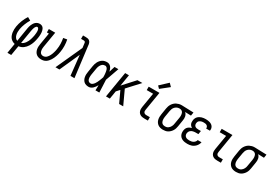

<svg xmlns="http://www.w3.org/2000/svg" viewBox="63 -1995 4894 3417"><g transform="rotate(30 2510.0 -287.0)"><path d="M121 205 154 4Q126 -2 101 -17Q76 -32 59 -54Q42 -76 32.5 -103.5Q23 -131 19 -159.5Q15 -188 16 -218.5Q17 -249 22 -279Q27 -311 36.5 -344Q46 -377 58.5 -408.5Q71 -440 86.5 -470.5Q102 -501 120 -530L186 -493Q170 -467 156.5 -439.5Q143 -412 132 -384Q121 -356 112.5 -327Q104 -298 99 -269Q94 -240 93.5 -210Q93 -180 99.5 -151.5Q106 -123 122.5 -99.5Q139 -76 166 -67L212 -350Q216 -370 221 -390.5Q226 -411 235 -431Q244 -451 256 -469Q268 -487 285 -501.5Q302 -516 322.5 -523Q343 -530 364 -530Q383 -530 400 -524Q417 -518 429.5 -505.5Q442 -493 449.5 -476.5Q457 -460 461 -443Q465 -426 466.5 -407.5Q468 -389 467.5 -370Q467 -351 465 -332Q463 -313 460 -295Q456 -271 450.5 -246.5Q445 -222 437.5 -198.5Q430 -175 419.5 -152Q409 -129 395.5 -107Q382 -85 364.5 -65.5Q347 -46 326 -30.5Q305 -15 281 -6Q257 3 232 6L199 205ZM244 -69Q267 -76 286 -92.5Q305 -109 319.5 -129Q334 -149 344.5 -171Q355 -193 362 -215.5Q369 -238 374.5 -261Q380 -284 384 -306Q385 -317 386.5 -328Q388 -339 389 -350Q390 -361 390.5 -372Q391 -383 390.5 -394Q390 -405 388 -415.5Q386 -426 382.5 -435.5Q379 -445 371 -452.5Q363 -460 353 -460Q341 -460 331.5 -450.5Q322 -441 316 -430Q310 -419 306 -407.5Q302 -396 299 -384.5Q296 -373 293.5 -361.5Q291 -350 289 -338Z M697 8Q670 8 644 0.5Q618 -7 598 -23Q578 -39 565.5 -62Q553 -85 547.5 -111Q542 -137 543 -164.5Q544 -192 549 -219L589 -460H548V-530H679L625 -208Q623 -192 621.5 -175.5Q620 -159 622 -143Q624 -127 629 -112Q634 -97 643.5 -85.5Q653 -74 668 -68Q683 -62 699 -62Q716 -62 734 -69Q752 -76 766 -89Q780 -102 790.5 -118Q801 -134 809.5 -150.5Q818 -167 824.5 -184.5Q831 -202 836 -219.5Q841 -237 845.5 -254.5Q850 -272 852 -290Q862 -348 860.5 -405.5Q859 -463 848 -520L924 -533Q937 -471 938.5 -407.5Q940 -344 929 -279Q925 -255 919 -231Q913 -207 905 -183.5Q897 -160 886.5 -137Q876 -114 862.5 -92.5Q849 -71 831.5 -51Q814 -31 792 -17Q770 -3 745.5 2.5Q721 8 697 8Z M990 0 1235 -537 1224 -625Q1224 -625 1224 -625Q1224 -625 1224 -625Q1223 -633 1221.5 -641Q1220 -649 1214.5 -655Q1209 -661 1201.5 -663Q1194 -665 1186 -665H1132V-735H1186Q1207 -735 1228 -731.5Q1249 -728 1264.5 -715.5Q1280 -703 1288.5 -684Q1297 -665 1300 -645Q1300 -642 1300.5 -639Q1301 -636 1301 -633L1380 0H1298L1254 -408L1071 0Z M1675 8Q1648 8 1622 1Q1596 -6 1577 -23Q1558 -40 1546.5 -63Q1535 -86 1530.5 -111.5Q1526 -137 1527 -164.5Q1528 -192 1533 -219L1554 -349Q1558 -373 1565 -396Q1572 -419 1583.5 -440.5Q1595 -462 1612 -481.5Q1629 -501 1650 -514Q1671 -527 1695 -532.5Q1719 -538 1743 -538Q1767 -538 1789 -527Q1811 -516 1825 -497.5Q1839 -479 1847.5 -457Q1856 -435 1861 -411Q1870 -441 1879.5 -470.5Q1889 -500 1898 -530H1977Q1952 -462 1929 -393.5Q1906 -325 1880 -257Q1884 -193 1886 -128.5Q1888 -64 1891 0H1812Q1813 -27 1813.5 -53.5Q1814 -80 1814 -107Q1803 -86 1789 -66Q1775 -46 1758 -29.5Q1741 -13 1719 -2.5Q1697 8 1675 8ZM1675 -62Q1696 -62 1714 -77Q1732 -92 1745 -110.5Q1758 -129 1767.5 -148.5Q1777 -168 1785.5 -188.5Q1794 -209 1801.5 -229Q1809 -249 1816 -270Q1816 -285 1815.5 -299.5Q1815 -314 1814 -328.5Q1813 -343 1811 -357.5Q1809 -372 1806.5 -386Q1804 -400 1800 -414Q1796 -428 1788.5 -439.5Q1781 -451 1769 -459.5Q1757 -468 1743 -468Q1727 -468 1712 -463Q1697 -458 1684.5 -448Q1672 -438 1663 -424.5Q1654 -411 1647.5 -396.5Q1641 -382 1637 -367.5Q1633 -353 1631 -338L1609 -208Q1607 -192 1605.5 -176Q1604 -160 1605 -144.5Q1606 -129 1610 -114Q1614 -99 1622.5 -87Q1631 -75 1645 -68.5Q1659 -62 1675 -62Z M2028 0 2116 -530H2194L2155 -295L2369 -530H2470L2248 -289L2382 0H2298L2222 -164L2192 -228L2134 -164L2107 0Z M2815 0Q2794 0 2773 -3.5Q2752 -7 2734 -16.5Q2716 -26 2703 -41.5Q2690 -57 2684 -76.5Q2678 -96 2677.5 -117.5Q2677 -139 2681 -160L2731 -460H2600V-530H2821L2758 -149Q2755 -134 2756 -119Q2757 -104 2765 -92.5Q2773 -81 2786.5 -75.5Q2800 -70 2815 -70H2889V0ZM2778 -587 2734 -633 2890 -779 2946 -721Z M3201 8Q3173 8 3146 1.5Q3119 -5 3097.5 -20.5Q3076 -36 3061.5 -58.5Q3047 -81 3041 -107.5Q3035 -134 3035.5 -162.5Q3036 -191 3041 -219L3062 -349Q3066 -374 3074 -397.5Q3082 -421 3096 -443Q3110 -465 3129.5 -483.5Q3149 -502 3172 -513.5Q3195 -525 3219.5 -531.5Q3244 -538 3268 -538Q3272 -538 3275.5 -538Q3279 -538 3283 -538L3520 -530L3509 -460L3386 -464Q3402 -451 3412 -433.5Q3422 -416 3426.5 -396Q3431 -376 3430.5 -354Q3430 -332 3426 -311L3405 -181Q3401 -156 3393.5 -132Q3386 -108 3372.5 -86Q3359 -64 3340 -45Q3321 -26 3298.5 -13.5Q3276 -1 3251 3.5Q3226 8 3201 8ZM3203 -62Q3219 -62 3235 -66Q3251 -70 3265 -79.5Q3279 -89 3290 -102Q3301 -115 3309 -130Q3317 -145 3321.5 -160.5Q3326 -176 3328 -192L3350 -322Q3352 -338 3353.5 -354Q3355 -370 3353 -385.5Q3351 -401 3346.5 -416Q3342 -431 3332.5 -442.5Q3323 -454 3309 -460.5Q3295 -467 3279 -468H3271Q3269 -468 3267 -468Q3265 -468 3263 -468Q3240 -468 3217 -457Q3194 -446 3177 -427Q3160 -408 3151.5 -384.5Q3143 -361 3139 -338L3117 -208Q3115 -191 3114 -173.5Q3113 -156 3115.5 -140Q3118 -124 3124.5 -109Q3131 -94 3142.5 -83Q3154 -72 3170 -67Q3186 -62 3203 -62Z M3702 8Q3676 8 3651.5 4.5Q3627 1 3604.5 -8Q3582 -17 3564.5 -32.5Q3547 -48 3536 -69.5Q3525 -91 3522.5 -116Q3520 -141 3524 -166Q3527 -186 3535.5 -205.5Q3544 -225 3560 -239.5Q3576 -254 3595.5 -263.5Q3615 -273 3635 -279Q3619 -288 3606 -301.5Q3593 -315 3586 -332Q3579 -349 3578 -369Q3577 -389 3580 -408Q3583 -428 3591.5 -448Q3600 -468 3615 -483.5Q3630 -499 3649 -510Q3668 -521 3688 -527Q3708 -533 3728.5 -535.5Q3749 -538 3769 -538Q3790 -538 3811.5 -535.5Q3833 -533 3852.5 -527Q3872 -521 3889.5 -510Q3907 -499 3918.5 -483Q3930 -467 3935 -446.5Q3940 -426 3936 -404Q3936 -402 3935.5 -400Q3935 -398 3935 -396H3857Q3857 -397 3857 -398Q3857 -399 3858 -400Q3860 -417 3852.5 -431.5Q3845 -446 3831.5 -454.5Q3818 -463 3801.5 -465.5Q3785 -468 3769 -468Q3757 -468 3745 -467Q3733 -466 3721.5 -462.5Q3710 -459 3699 -453.5Q3688 -448 3678.5 -439.5Q3669 -431 3664 -419.5Q3659 -408 3657 -396Q3654 -378 3658.5 -360Q3663 -342 3676.5 -330.5Q3690 -319 3708 -315Q3726 -311 3745 -311H3799L3788 -241H3734Q3720 -241 3706 -239.5Q3692 -238 3678 -234.5Q3664 -231 3651 -224.5Q3638 -218 3627 -207.5Q3616 -197 3609.5 -184Q3603 -171 3601 -157Q3597 -136 3603 -116Q3609 -96 3624.5 -83.5Q3640 -71 3660 -66.5Q3680 -62 3702 -62Q3721 -62 3741.5 -65.5Q3762 -69 3780.5 -79Q3799 -89 3813 -106Q3827 -123 3831 -143H3909Q3904 -120 3894 -99Q3884 -78 3868.5 -60Q3853 -42 3833 -28Q3813 -14 3791 -6Q3769 2 3746.5 5Q3724 8 3702 8Z M4315 0Q4294 0 4273 -3.5Q4252 -7 4234 -16.5Q4216 -26 4203 -41.5Q4190 -57 4184 -76.5Q4178 -96 4177.5 -117.5Q4177 -139 4181 -160L4231 -460H4100V-530H4321L4258 -149Q4255 -134 4256 -119Q4257 -104 4265 -92.5Q4273 -81 4286.5 -75.5Q4300 -70 4315 -70H4389V0Z M4701 8Q4673 8 4646 1.5Q4619 -5 4597.5 -20.5Q4576 -36 4561.5 -58.5Q4547 -81 4541 -107.5Q4535 -134 4535.5 -162.5Q4536 -191 4541 -219L4562 -349Q4566 -374 4574 -397.5Q4582 -421 4596 -443Q4610 -465 4629.5 -483.5Q4649 -502 4672 -513.5Q4695 -525 4719.5 -531.5Q4744 -538 4768 -538Q4772 -538 4775.5 -538Q4779 -538 4783 -538L5020 -530L5009 -460L4886 -464Q4902 -451 4912 -433.5Q4922 -416 4926.5 -396Q4931 -376 4930.5 -354Q4930 -332 4926 -311L4905 -181Q4901 -156 4893.5 -132Q4886 -108 4872.5 -86Q4859 -64 4840 -45Q4821 -26 4798.5 -13.5Q4776 -1 4751 3.5Q4726 8 4701 8ZM4703 -62Q4719 -62 4735 -66Q4751 -70 4765 -79.5Q4779 -89 4790 -102Q4801 -115 4809 -130Q4817 -145 4821.5 -160.5Q4826 -176 4828 -192L4850 -322Q4852 -338 4853.5 -354Q4855 -370 4853 -385.5Q4851 -401 4846.5 -416Q4842 -431 4832.5 -442.5Q4823 -454 4809 -460.5Q4795 -467 4779 -468H4771Q4769 -468 4767 -468Q4765 -468 4763 -468Q4740 -468 4717 -457Q4694 -446 4677 -427Q4660 -408 4651.5 -384.5Q4643 -361 4639 -338L4617 -208Q4615 -191 4614 -173.5Q4613 -156 4615.5 -140Q4618 -124 4624.5 -109Q4631 -94 4642.5 -83Q4654 -72 4670 -67Q4686 -62 4703 -62Z"/></g></svg>

Font: Iosevka Slab Oblique
Style: Regular
Weight: 400
Italic angle: -9°
Monospace: yes
Designer: Belleve Invis
Foundry: Belleve Invis
Version: Version 11.1.1; ttfautohint (v1.8.3)